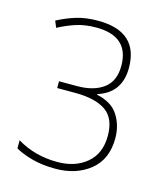

<svg xmlns="http://www.w3.org/2000/svg" viewBox="-89 -606 582 683"><g transform="rotate(15 202.5 -264.0)"><path d="M189 -538Q143 -538 108 -527Q73 -516 41 -499L51 -475Q83 -492 115.5 -502.5Q148 -513 189 -513Q310 -513 310 -404Q310 -348 274 -321Q238 -294 177 -294H110V-269H177Q250 -269 289 -242.5Q328 -216 328 -151Q328 -86 286 -50.5Q244 -15 178 -15Q95 -15 29 -55V-25Q53 -11 91 -0.5Q129 10 178 10Q254 10 305 -31Q356 -72 356 -150Q356 -197 332.5 -234Q309 -271 253 -283V-285Q338 -312 338 -404Q338 -538 189 -538Z"/></g></svg>

Font: Noto Sans Display Thin
Style: Regular
Weight: 250
Designer: Monotype Design Team
Foundry: Monotype Imaging Inc.
Version: Version 1.900